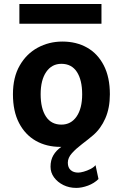

<svg xmlns="http://www.w3.org/2000/svg" viewBox="-20 -713 606 948"><path d="M451.7 102.5 466.3 170.9Q445.3 191.9 414.6 203.4Q383.8 214.8 356.4 214.8Q321.8 214.8 293 200.7Q264.2 186.5 246.8 162.8Q229.5 139.2 229.5 109.9Q229.5 77.6 243.4 53.7Q257.3 29.8 282.7 12.2H278.3Q209.5 12.2 156.7 -17.8Q104 -47.9 74 -105.7Q43.9 -163.6 43.9 -247.6Q43.9 -331.5 77.4 -389.6Q110.8 -447.8 166.5 -477.8Q222.2 -507.8 288.1 -507.8Q357.4 -507.8 410.2 -477.8Q462.9 -447.8 492.7 -389.6Q522.5 -331.5 522.5 -247.6Q522.5 -179.7 500.2 -128.9Q478 -78.1 439.9 -45.4Q414.1 -23.4 385 -1.5Q356 20.5 335.4 43.2Q314.9 65.9 314.9 90.3Q314.9 114.3 328.9 126.7Q342.8 139.2 366.2 139.2Q377 139.2 393.6 134.5Q410.2 129.9 426.5 121.6Q442.9 113.3 451.7 102.5ZM180.7 -247.6Q180.7 -177.7 206.8 -137.7Q232.9 -97.7 283.2 -97.7Q330.6 -97.7 358.2 -137.7Q385.7 -177.7 385.7 -247.6Q385.7 -317.9 359.6 -357.9Q333.5 -397.9 283.2 -397.9Q235.8 -397.9 208.3 -357.9Q180.7 -317.9 180.7 -247.6ZM75.7 -595.7V-693.4H481V-595.7Z"/></svg>

Font: Andika
Style: Bold
Weight: 700
Designer: Victor Gaultney, Annie Olsen, Julie Remington, Don Collingsworth, Eric Hays, Becca Hirsbrunner
Foundry: SIL International
Version: Version 6.101